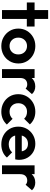

<svg xmlns="http://www.w3.org/2000/svg" viewBox="1036 -1760 734 2845"><g transform="rotate(90 1402.5 -337.0)"><path d="M129 0V-368H16V-483H129V-684H260V-483H373V-368H260V0Z M662 10Q589 10 530.5 -23.5Q472 -57 437.5 -114Q403 -171 403 -243Q403 -313 437 -370Q471 -427 529.5 -460.5Q588 -494 661 -494Q734 -494 793 -460.5Q852 -427 886 -370.5Q920 -314 920 -243Q920 -171 886 -113.5Q852 -56 793.5 -23Q735 10 662 10ZM661 -112Q717 -112 751.5 -148.5Q786 -185 786 -242Q786 -299 751 -335Q716 -371 661 -371Q607 -371 572 -334.5Q537 -298 537 -242Q537 -185 572 -148.5Q607 -112 661 -112Z M1004 0V-483H1135V-440Q1157 -465 1188 -479Q1219 -493 1260 -493Q1330 -493 1374 -444L1292 -350Q1268 -374 1230 -374Q1187 -374 1161 -347.5Q1135 -321 1135 -267V0Z M1635 10Q1561 10 1502 -23Q1443 -56 1409 -113Q1375 -170 1375 -241Q1375 -313 1409.5 -370Q1444 -427 1502.5 -460.5Q1561 -494 1635 -494Q1750 -494 1823 -413L1739 -328Q1700 -371 1635 -371Q1580 -371 1544.5 -335Q1509 -299 1509 -242Q1509 -184 1544.5 -148Q1580 -112 1635 -112Q1701 -112 1740 -157L1825 -72Q1750 10 1635 10Z M2119 10Q2043 10 1983.5 -22.5Q1924 -55 1890 -112Q1856 -169 1856 -242Q1856 -313 1889.5 -370Q1923 -427 1981 -460.5Q2039 -494 2110 -494Q2179 -494 2232.5 -462.5Q2286 -431 2317 -376.5Q2348 -322 2348 -253Q2348 -228 2341 -196L1988 -195Q2000 -150 2034 -125Q2068 -100 2118 -100Q2154 -100 2184.5 -112.5Q2215 -125 2237 -150L2314 -73Q2278 -31 2228 -10.5Q2178 10 2119 10ZM2110 -385Q2063 -385 2031.5 -360.5Q2000 -336 1988 -293H2222Q2202 -385 2110 -385Z M2429 0V-483H2560V-440Q2582 -465 2613 -479Q2644 -493 2685 -493Q2755 -493 2799 -444L2717 -350Q2693 -374 2655 -374Q2612 -374 2586 -347.5Q2560 -321 2560 -267V0Z"/></g></svg>

Font: Outfit Semi Bold
Style: Regular
Weight: 600
Designer: Rodrigo Fuenzalida
Foundry: fragTYPE
Version: Version 1.000